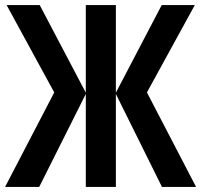

<svg xmlns="http://www.w3.org/2000/svg" viewBox="-25 -734 790 754"><path d="M188 -371 1 -714H131L312 -370V-714H430V-370L610 -714H740L552 -371L745 0H611L430 -365V0H312V-365L129 0H-5Z"/></svg>

Font: Noto Sans Disp Cond SemBd
Style: Regular
Weight: 600
Width: 3
Designer: Monotype Design Team
Foundry: Monotype Imaging Inc.
Version: Version 2.000;GOOG;noto-source:20170915:90ef993387c0; ttfaut